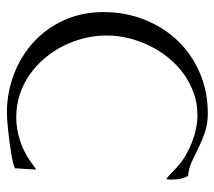

<svg xmlns="http://www.w3.org/2000/svg" viewBox="-54 -584 648 581"><g transform="rotate(-90 270.5 -294.0)"><path d="M206.1 -569.3Q171.9 -569.3 139.4 -559.3Q106.9 -549.3 78.6 -530.8Q70.8 -525.4 63.5 -520Q56.2 -514.6 48.3 -509.3L47.4 -511.7L51.3 -573.2Q56.2 -576.2 68.4 -579.1Q80.6 -582 96.7 -584.7Q112.8 -587.4 131.3 -589.8Q149.9 -592.3 166.7 -594Q183.6 -595.7 197 -596.7Q210.4 -597.7 217.3 -597.7Q280.3 -597.7 336.2 -576.2Q392.1 -554.7 433.8 -516.1Q475.6 -477.5 499.8 -423.8Q523.9 -370.1 523.9 -305.2Q523.9 -239.3 501.2 -181.6Q478.5 -124 437.7 -81.3Q397 -38.6 340.6 -14.2Q284.2 10.3 217.3 10.3Q185.1 10.3 159.7 1.5Q134.3 -7.3 112.3 -18.3Q90.3 -29.3 70.1 -38.6Q49.8 -47.9 28.3 -49.3Q21.5 -61.5 19.3 -73.7Q17.1 -85.9 17.1 -99.6Q17.1 -102.5 17.3 -105.7Q17.6 -108.9 17.6 -111.8L19 -115.2Q30.3 -106.9 40 -96.9Q49.8 -86.9 61 -77.6Q75.7 -64.9 94 -54.7Q112.3 -44.4 132.1 -36.9Q151.9 -29.3 172.4 -25.1Q192.9 -21 211.9 -21Q247.1 -21 278.8 -32.2Q310.5 -43.5 337.4 -63Q364.3 -82.5 385.7 -108.9Q407.2 -135.3 422.1 -166Q437 -196.8 445.1 -229.7Q453.1 -262.7 453.1 -295.9Q453.1 -330.1 444.8 -363.8Q436.5 -397.5 421.1 -427.7Q405.8 -458 383.8 -483.9Q361.8 -509.8 334.5 -528.8Q307.1 -547.9 274.7 -558.6Q242.2 -569.3 206.1 -569.3Z"/></g></svg>

Font: CAT Linz
Style: Regular
Weight: 400
Designer: Peter Wiegel
Foundry: Peter Wiegel
Version: Version 1.08